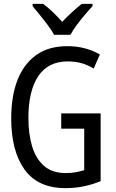

<svg xmlns="http://www.w3.org/2000/svg" viewBox="-20 -964 603 994"><path d="M319 10Q176 10 107 -86.5Q38 -183 38 -351Q38 -466 70.5 -549.5Q103 -633 167.5 -679Q232 -725 328 -725Q423 -725 497 -682L465 -609Q436 -627 403.5 -636.5Q371 -646 330 -646Q229 -646 178 -569.5Q127 -493 127 -353Q127 -272 146 -207.5Q165 -143 207.5 -105.5Q250 -68 321 -68Q350 -68 373 -72.5Q396 -77 416 -83V-298H297V-377H501V-26Q462 -10 416.5 0Q371 10 319 10ZM260 -784Q248 -806 228.5 -832.5Q209 -859 187.5 -885Q166 -911 149 -932V-944H203Q227 -927 252.5 -902.5Q278 -878 302 -851Q329 -879 353 -901Q377 -923 403 -944H459V-932Q441 -913 419 -887Q397 -861 377 -834Q357 -807 345 -784Z"/></svg>

Font: Noto Sans Mono SemiCondensed
Style: Regular
Weight: 400
Width: 4
Designer: Monotype Design Team
Foundry: Monotype Imaging Inc.
Version: Version 2.014